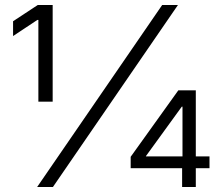

<svg xmlns="http://www.w3.org/2000/svg" viewBox="-20 -747 890 767"><path d="M128.4 0 627.9 -727.1H690.9L191.4 0ZM133.3 -340.8V-667.5H129.4L32.2 -603V-662.1L130.9 -727.1H190.4V-340.8ZM502 -75.2V-120.6L692.4 -386.2H762.2V-122.1H816.9V-75.2H762.2V0H707.5V-75.2ZM709 -122.1V-320.8H706.1L563 -123.5V-122.1Z"/></svg>

Font: Interop Light
Style: Regular
Weight: 300
Designer: Rasmus Andersson, Google, Jang Haemin
Foundry: jhaemin
Version: Version 1.007